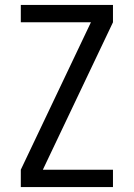

<svg xmlns="http://www.w3.org/2000/svg" viewBox="-20 -755 540 775"><path d="M64 0V-70L347 -665H64V-735H436V-665L153 -70H436V0Z"/></svg>

Font: Zed Mono
Style: Regular
Weight: 400
Monospace: yes
Designer: Belleve Invis
Foundry: Belleve Invis
Version: Version 1.0.0; ttfautohint (v1.8.4)